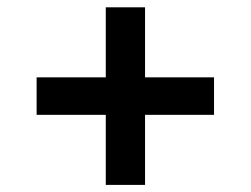

<svg xmlns="http://www.w3.org/2000/svg" viewBox="-20 -548 692 530"><path d="M272 -37.6V-527.8H380.4V-37.6ZM81.1 -231V-334.5H570.8V-231Z"/></svg>

Font: Inter 28pt SemiBold
Style: Regular
Weight: 600
Designer: Rasmus Andersson
Foundry: rsms
Version: Version 4.001;git-66647c0bb